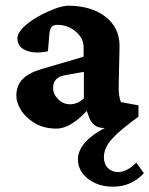

<svg xmlns="http://www.w3.org/2000/svg" viewBox="-20 -457 540 694"><path d="M387.7 217.8Q352.5 217.8 324.2 205.1Q295.9 192.4 278.8 169.9Q261.7 147.5 261.7 119.1Q261.7 83 295.4 49.8Q329.1 16.6 392.6 -9.8L396.5 1Q360.4 9.8 336.9 2.9Q313.5 -3.9 302.7 -31.2L286.1 -76.2L306.6 -71.3Q276.4 -34.2 244.6 -13.2Q212.9 7.8 183.6 7.8Q138.7 7.8 106 -11.7Q73.2 -31.2 56.2 -58.6Q39.1 -85.9 39.1 -110.4Q39.1 -147.5 61 -170.4Q83 -193.4 128.9 -207L282.2 -252V-287.1Q282.2 -308.6 269 -326.7Q255.9 -344.7 234.4 -356Q212.9 -367.2 188.5 -367.2Q172.9 -367.2 166.5 -359.9Q160.2 -352.5 158.2 -331.1L153.3 -271.5Q106.4 -261.7 74.7 -274.4Q43 -287.1 43 -318.4Q43 -336.9 62.5 -356.4Q82 -376 110.8 -393.1Q139.6 -410.2 170.4 -422.4Q201.2 -434.6 223.6 -436.5Q309.6 -436.5 360.8 -397Q412.1 -357.4 412.1 -291L409.2 -155.3Q408.2 -130.9 410.6 -113.8Q413.1 -96.7 417 -87.9L480.5 -76.2V-35.2Q430.7 1 403.3 26.4Q376 51.8 365.7 71.8Q355.5 91.8 355.5 110.4Q355.5 135.7 370.1 150.4Q384.8 165 406.2 165Q422.9 165 439.5 156.2Q456.1 147.5 472.7 130.9L500 168.9Q478.5 192.4 450.7 205.1Q422.9 217.8 387.7 217.8ZM233.4 -80.1Q247.1 -80.1 260.3 -85.9Q273.4 -91.8 283.2 -101.6V-197.3L216.8 -185.5Q193.4 -181.6 182.6 -169.9Q171.9 -158.2 171.9 -139.6Q171.9 -117.2 189.9 -98.6Q208 -80.1 233.4 -80.1Z"/></svg>

Font: Crimson Pro ExtraLight
Style: Bold
Weight: 700
Version: Version 1.002